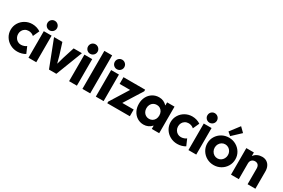

<svg xmlns="http://www.w3.org/2000/svg" viewBox="109 -2044 4845 3290"><g transform="rotate(30 2531.0 -399.5)"><path d="M23.4 -264.6Q23.4 -338.9 61 -400.4Q98.6 -461.9 162.4 -497.6Q226.1 -533.2 300.8 -533.2Q345.2 -533.2 387.5 -520.5Q429.7 -507.8 463.9 -484.4L407.2 -360.4Q387.2 -379.4 361.1 -389.6Q335 -399.9 305.7 -400.4Q265.1 -400.4 234.4 -381.8Q203.6 -363.3 187.3 -332.5Q170.9 -301.8 170.9 -264.6Q170.9 -227.1 188.2 -195.6Q205.6 -164.1 235.8 -145.5Q266.1 -127 303.7 -127Q334.5 -127.4 364.3 -138.2Q394 -148.9 409.2 -163.1L463.9 -37.1Q434.6 -18.1 393.1 -6.1Q351.6 5.9 306.6 5.9Q229.5 5.9 164.6 -29.8Q99.6 -65.4 61.5 -127.4Q23.4 -189.5 23.4 -264.6Z M528.3 -525.4H682.6V0H528.3ZM511.2 -679.7Q511.2 -706.1 523.7 -727.5Q536.1 -749 557.6 -761.7Q579.1 -774.4 605 -774.4Q630.9 -774.4 652.6 -761.7Q674.3 -749 687 -727.5Q699.7 -706.1 699.7 -679.7Q699.7 -654.3 687 -632.8Q674.3 -611.3 652.6 -598.6Q630.9 -585.9 605 -585.9Q579.1 -585.9 557.6 -598.6Q536.1 -611.3 523.7 -632.8Q511.2 -654.3 511.2 -679.7Z M731 -525.4H896L968.3 -295.9L1004.4 -162.1H1008.3L1045.4 -295.9L1118.7 -525.4H1282.7L1079.6 0H934.1Z M1332 -525.4H1486.3V0H1332ZM1314.9 -679.7Q1314.9 -706.1 1327.4 -727.5Q1339.8 -749 1361.3 -761.7Q1382.8 -774.4 1408.7 -774.4Q1434.6 -774.4 1456.3 -761.7Q1478 -749 1490.7 -727.5Q1503.4 -706.1 1503.4 -679.7Q1503.4 -654.3 1490.7 -632.8Q1478 -611.3 1456.3 -598.6Q1434.6 -585.9 1408.7 -585.9Q1382.8 -585.9 1361.3 -598.6Q1339.8 -611.3 1327.4 -632.8Q1314.9 -654.3 1314.9 -679.7Z M1595.7 -752H1750V0H1595.7Z M1860.8 -525.4H2015.1V0H1860.8ZM1843.8 -679.7Q1843.8 -706.1 1856.2 -727.5Q1868.7 -749 1890.1 -761.7Q1911.6 -774.4 1937.5 -774.4Q1963.4 -774.4 1985.1 -761.7Q2006.8 -749 2019.5 -727.5Q2032.2 -706.1 2032.2 -679.7Q2032.2 -654.3 2019.5 -632.8Q2006.8 -611.3 1985.1 -598.6Q1963.4 -585.9 1937.5 -585.9Q1911.6 -585.9 1890.1 -598.6Q1868.7 -611.3 1856.2 -632.8Q1843.8 -654.3 1843.8 -679.7Z M2087.4 -31.2 2310.1 -388.7V-392.6H2105V-525.4H2533.7V-493.2L2310.1 -136.7V-132.8H2533.7V0H2087.4Z M2968.3 -62.5H2963.9Q2934.1 -28.8 2893.8 -10.5Q2853.5 7.8 2805.2 7.8Q2736.3 7.8 2680.2 -27.1Q2624 -62 2592.3 -123.8Q2560.5 -185.5 2561 -262.7Q2560.5 -339.8 2593 -401.6Q2625.5 -463.4 2682.6 -498.3Q2739.7 -533.2 2810.1 -533.2Q2857.4 -533.2 2896.7 -515.6Q2936 -498 2964.8 -465.8H2968.3V-525.4H3114.7V0H2968.3ZM2965.3 -262.7Q2965.3 -303.2 2949 -334.5Q2932.6 -365.7 2904.3 -383.1Q2876 -400.4 2839.4 -400.4Q2801.8 -400.4 2772.5 -382.8Q2743.2 -365.2 2726.8 -334Q2710.4 -302.7 2710.4 -262.7Q2710.4 -223.6 2726.8 -192.4Q2743.2 -161.1 2772.5 -143.1Q2801.8 -125 2839.4 -125Q2875.5 -125 2904.1 -142.3Q2932.6 -159.7 2949 -190.9Q2965.3 -222.2 2965.3 -262.7Z M3188.5 -264.6Q3188.5 -338.9 3226.1 -400.4Q3263.7 -461.9 3327.4 -497.6Q3391.1 -533.2 3465.8 -533.2Q3510.3 -533.2 3552.5 -520.5Q3594.7 -507.8 3628.9 -484.4L3572.3 -360.4Q3552.2 -379.4 3526.1 -389.6Q3500 -399.9 3470.7 -400.4Q3430.2 -400.4 3399.4 -381.8Q3368.7 -363.3 3352.3 -332.5Q3335.9 -301.8 3335.9 -264.6Q3335.9 -227.1 3353.3 -195.6Q3370.6 -164.1 3400.9 -145.5Q3431.2 -127 3468.8 -127Q3499.5 -127.4 3529.3 -138.2Q3559.1 -148.9 3574.2 -163.1L3628.9 -37.1Q3599.6 -18.1 3558.1 -6.1Q3516.6 5.9 3471.7 5.9Q3394.5 5.9 3329.6 -29.8Q3264.6 -65.4 3226.6 -127.4Q3188.5 -189.5 3188.5 -264.6Z M3693.4 -525.4H3847.7V0H3693.4ZM3676.3 -679.7Q3676.3 -706.1 3688.7 -727.5Q3701.2 -749 3722.7 -761.7Q3744.1 -774.4 3770 -774.4Q3795.9 -774.4 3817.6 -761.7Q3839.4 -749 3852.1 -727.5Q3864.7 -706.1 3864.7 -679.7Q3864.7 -654.3 3852.1 -632.8Q3839.4 -611.3 3817.6 -598.6Q3795.9 -585.9 3770 -585.9Q3744.1 -585.9 3722.7 -598.6Q3701.2 -611.3 3688.7 -632.8Q3676.3 -654.3 3676.3 -679.7Z M3915 -263.7Q3915 -337.9 3952.1 -399.7Q3989.3 -461.4 4052.7 -497.3Q4116.2 -533.2 4192.4 -533.2Q4268.1 -533.2 4331.5 -497.3Q4395 -461.4 4432.4 -399.7Q4469.7 -337.9 4469.7 -263.7Q4469.7 -189 4432.4 -126.7Q4395 -64.5 4331.5 -28.3Q4268.1 7.8 4192.4 7.8Q4116.2 7.8 4052.7 -28.3Q3989.3 -64.5 3952.1 -126.7Q3915 -189 3915 -263.7ZM4323.2 -263.7Q4323.2 -301.8 4305.7 -333.3Q4288.1 -364.7 4258.1 -383.1Q4228 -401.4 4192.4 -401.4Q4156.2 -401.4 4126.2 -383.1Q4096.2 -364.7 4078.9 -333Q4061.5 -301.3 4061.5 -263.7Q4061.5 -226.1 4078.9 -193.8Q4096.2 -161.6 4126.2 -142.8Q4156.2 -124 4192.4 -124Q4228.5 -124 4258.3 -142.8Q4288.1 -161.6 4305.7 -193.8Q4323.2 -226.1 4323.2 -263.7ZM4127.9 -619.1 4270.5 -805.7 4358.4 -719.7 4192.4 -564.5Z M4535.6 -525.4H4685.1V-457H4688Q4712.9 -493.7 4755.4 -513.4Q4797.9 -533.2 4848.1 -533.2Q4899.9 -533.2 4938.2 -509.3Q4976.6 -485.4 4997.3 -442.4Q5018.1 -399.4 5018.1 -343.8V0H4863.8V-310.5Q4863.3 -356.9 4841.3 -380.9Q4819.3 -404.8 4779.8 -405.3Q4740.2 -404.8 4714.8 -379.4Q4689.5 -354 4689.9 -308.6V0H4535.6Z"/></g></svg>

Font: Reddit Sans Chocolate ExtraBold
Style: Regular
Weight: 800
Designer: Stephen Hutchings
Foundry: Reddit
Version: Version 1.011